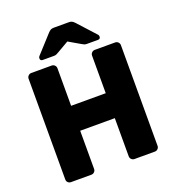

<svg xmlns="http://www.w3.org/2000/svg" viewBox="-159 -1033 1050 1157"><g transform="rotate(-20 366.0 -455.0)"><path d="M70 0ZM662 -673V-27Q662 -16 654 -8Q646 0 635 0H504Q493 0 485 -8Q477 -16 477 -27V-272H255V-27Q255 -16 247 -8Q239 0 228 0H97Q86 0 78 -7.5Q70 -15 70 -27V-673Q70 -684 78 -692Q86 -700 97 -700H228Q239 -700 247 -692Q255 -684 255 -673V-432H477V-673Q477 -684 485 -692Q493 -700 504 -700H635Q646 -700 654 -692Q662 -684 662 -673ZM452 -891 554 -779Q559 -774 559 -766Q559 -750 543 -750H471Q462 -750 455 -753Q448 -756 440 -761L366 -804L292 -761Q284 -756 277 -753Q270 -750 261 -750H189Q173 -750 173 -766Q173 -774 178 -779L280 -891Q290 -902 298 -906Q306 -910 317 -910H415Q426 -910 434 -906Q442 -902 452 -891Z"/></g></svg>

Font: Hezaedrus
Style: Bold
Weight: 700
Designer: Hubert & Fischer
Foundry: Hubert & Fischer
Version: Version 1.10;September 3, 2019;FontCreator 11.5.0.2425 64-bi